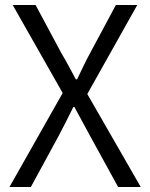

<svg xmlns="http://www.w3.org/2000/svg" viewBox="-20 -752 603 772"><path d="M18 0H104L215 -204C234 -240 253 -277 275 -322H279C303 -277 324 -240 343 -204L455 0H546L331 -374L532 -732H446L342 -538C324 -505 310 -475 290 -433H285C262 -475 247 -505 227 -538L123 -732H31L232 -378Z"/></svg>

Font: Source Han Sans JP Normal
Style: Regular
Weight: 350
Designer: Ryoko NISHIZUKA 西塚涼子 (kana, bopomofo & ideographs); Paul D. Hunt (Latin, Greek & Cyrillic); Sandoll Communications 산돌커뮤니
Foundry: Adobe
Version: Version 2.002;hotconv 1.0.116;makeotfexe 2.5.65601